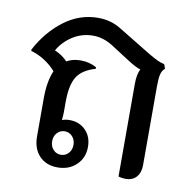

<svg xmlns="http://www.w3.org/2000/svg" viewBox="-68 -632 722 709"><g transform="rotate(10 293.0 -277.0)"><path d="M520 -420Q509 -410 505.5 -395Q502 -380 502 -349V-55Q502 -27 487.5 -10.5Q473 6 447 6Q433 6 420 2V-345Q420 -383 431 -401Q412 -407 384 -425L314 -470Q277 -494 238 -494Q197 -494 162.5 -472.5Q128 -451 108 -416Q138 -403 156 -383Q178 -396 209 -396Q241 -396 268 -381V-375Q219 -361 199.5 -330Q180 -299 180 -235V-197Q180 -187 178 -167Q191 -172 206 -172Q243 -172 266.5 -148Q290 -124 290 -86Q290 -45 262.5 -18.5Q235 8 192 8Q149 8 123.5 -19Q98 -46 98 -92V-235Q98 -298 116 -339Q99 -359 74.5 -375Q50 -391 22 -399V-404Q59 -474 117 -518Q175 -562 245 -562Q291 -562 328 -540L456 -462Q477 -450 488.5 -444.5Q500 -439 514 -436ZM196 -128Q179 -128 167.5 -115.5Q156 -103 156 -84Q156 -65 167.5 -52.5Q179 -40 196 -40Q213 -40 224.5 -52.5Q236 -65 236 -84Q236 -103 224.5 -115.5Q213 -128 196 -128Z"/></g></svg>

Font: Thasadith
Style: Bold
Weight: 700
Designer: Cadson Demak Co.,Ltd.
Foundry: Cadson Demak Co.,Ltd.
Version: Version 1.000; ttfautohint (v1.6)